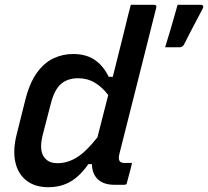

<svg xmlns="http://www.w3.org/2000/svg" viewBox="-20 -770 867 800"><path d="M285 -545Q338 -545 374 -521Q410 -497 433 -450H450Q463 -501 475.5 -552Q488 -603 501 -654Q506 -676 511.5 -697.5Q517 -719 525 -750H622Q634 -750 631 -738Q593 -585 552.5 -426Q512 -267 477 -127Q472 -105 480 -97Q486 -91 499 -91H530Q526 -72 520 -50.5Q514 -29 509 -9Q508 0 498 0H458Q412 0 388 -22.5Q364 -45 363 -86H348Q314 -37 274 -13.5Q234 10 181 10Q126 10 90.5 -17.5Q55 -45 44 -94Q33 -143 49 -208L84 -348Q102 -422 132.5 -465Q163 -508 202 -526.5Q241 -545 285 -545ZM728 -573H668Q680 -611 687.5 -637Q695 -663 702.5 -688.5Q710 -714 720 -750H816Q824 -750 826 -745.5Q828 -741 825 -735Q808 -702 797 -681.5Q786 -661 775 -640Q764 -619 746 -583Q739 -573 728 -573ZM170 -108Q187 -90 220 -90Q261 -90 300 -114Q339 -138 386 -198Q397 -242 408.5 -286Q420 -330 431 -374Q406 -407 375 -425.5Q344 -444 305 -444Q262 -444 234.5 -420.5Q207 -397 192 -339L158 -208Q140 -137 170 -108Z"/></svg>

Font: Recursive Sn Lnr St Med
Style: Italic
Weight: 500
Italic angle: -15°
Version: Version 1.079;hotconv 1.0.112;makeotfexe 2.5.65598; ttfautoh